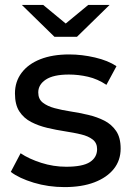

<svg xmlns="http://www.w3.org/2000/svg" viewBox="-20 -757 541 783"><path d="M243 6Q177 6 117.5 -12Q58 -30 24 -56L64 -132Q98 -109 148 -93Q198 -77 250 -77Q317 -77 346.5 -96Q376 -115 376 -149Q376 -174 358 -188Q340 -202 310.5 -209Q281 -216 245 -221.5Q209 -227 173 -235.5Q137 -244 107 -259.5Q77 -275 59 -302.5Q41 -330 41 -376Q41 -424 68 -460Q95 -496 144.5 -515.5Q194 -535 262 -535Q314 -535 367.5 -522.5Q421 -510 455 -487L414 -411Q378 -435 339 -444Q300 -453 261 -453Q198 -453 167 -432.5Q136 -412 136 -380Q136 -353 154.5 -338.5Q173 -324 202.5 -316Q232 -308 268 -302.5Q304 -297 340 -288.5Q376 -280 405.5 -265Q435 -250 453.5 -223Q472 -196 472 -151Q472 -103 444 -68Q416 -33 365 -13.5Q314 6 243 6ZM202 -607 69 -737H156L288 -628H208L340 -737H427L294 -607Z"/></svg>

Font: Montserrat Thin Medium
Style: Regular
Weight: 500
Version: Version 9.000